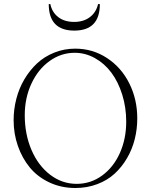

<svg xmlns="http://www.w3.org/2000/svg" viewBox="-20 -917 747 950"><path d="M221.2 -897H229Q237.3 -856.4 268.1 -832.5Q298.8 -808.6 346.7 -808.6Q394 -808.6 425 -832.5Q456.1 -856.4 465.3 -897H474.1Q474.1 -765.6 347.7 -765.6Q221.2 -765.6 221.2 -897ZM353 13.2Q282.7 13.2 224.1 -14.4Q165.5 -42 127.4 -88.4Q89.4 -134.8 68.4 -195.1Q47.4 -255.4 47.4 -322.3Q47.4 -376 60.8 -428Q74.2 -480 100.6 -524.7Q127 -569.3 163.3 -603.3Q199.7 -637.2 248.5 -656.7Q297.4 -676.3 352.1 -676.3Q439 -676.3 509.8 -629.6Q580.6 -583 619.9 -504.2Q659.2 -425.3 659.2 -331.1Q659.2 -278.3 646.7 -228.5Q634.3 -178.7 608.9 -135Q583.5 -91.3 547.6 -58.1Q511.7 -24.9 461.4 -5.9Q411.1 13.2 353 13.2ZM359.4 -7.3Q428.7 -7.3 485.1 -48.3Q541.5 -89.4 573 -159.7Q604.5 -230 604.5 -314.9Q604.5 -385.7 584.7 -449Q564.9 -512.2 531 -557.6Q497.1 -603 449.7 -629.4Q402.3 -655.8 349.6 -655.8Q282.2 -655.8 225.6 -615.2Q168.9 -574.7 135.7 -503.7Q102.5 -432.6 102.5 -346.7Q102.5 -252.9 135.7 -175.3Q168.9 -97.7 228 -52.5Q287.1 -7.3 359.4 -7.3Z"/></svg>

Font: Elstob ExtraLight
Style: Regular
Weight: 200
Designer: Peter S. Baker
Version: Version 1.015